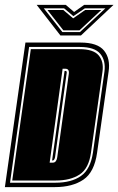

<svg xmlns="http://www.w3.org/2000/svg" viewBox="-46 -765 484 785"><path d="M-26 0 58 -591H283Q353 -591 379.5 -558Q406 -525 398 -472L351 -141Q340 -61 295 -30.5Q250 0 178 0ZM-5 -18H181Q246 -18 285 -45.5Q324 -73 334 -141L381 -472Q387 -517 364 -545Q341 -573 280 -573H73ZM4 -27 80 -564H279Q336 -564 357.5 -538.5Q379 -513 373 -472L326 -141Q317 -76 279.5 -51.5Q242 -27 182 -27ZM157 -100H170Q178 -100 182.5 -106.5Q187 -113 188 -122L235 -461Q239 -484 221 -484H210ZM167 -109 218 -475H222Q229 -475 226 -462L179 -122Q176 -109 170 -109ZM418 -745 285 -620H201L104 -745H223L257 -716L298 -745ZM385 -731H301L254 -699L216 -731H133L209 -634H281ZM368 -724 279 -641H213L148 -724H213L253 -690L302 -724Z"/></svg>

Font: Alumni Sans Collegiate One SC
Style: Italic
Weight: 400
Italic angle: -8°
Designer: Robert E. Leuschke
Foundry: Robert E. Leuschke
Version: Version 1.100